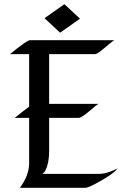

<svg xmlns="http://www.w3.org/2000/svg" viewBox="-20 -894 593 914"><path d="M27.3 -636.2Q108.4 -702.6 122.1 -702.6H525.4Q520 -702.1 493.7 -679.4Q467.3 -656.7 453.4 -646.5Q439.5 -636.2 430.7 -636.2H213.9V-399.4H450.7Q445.3 -398.9 433.1 -388.4Q420.9 -377.9 406.2 -365.7Q367.7 -333 355.5 -333H213.9V-173.8Q213.9 -119.6 197.3 -85Q190.9 -71.3 180.7 -66.4H452.1Q480 -66.4 509.8 -79.1L540 -91.8Q515.1 -62 433.6 -18.6Q398.4 0 386.2 0H74.7Q118.7 -59.6 118.7 -116.7V-333H50.3Q92.8 -367.2 118.7 -386.2V-636.2ZM360.8 -805.2 266.1 -738.3 191.9 -807.6 286.6 -874Z"/></svg>

Font: Fondamento
Style: Regular
Weight: 400
Version: Version 1.000